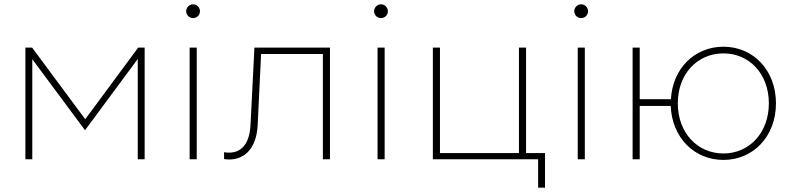

<svg xmlns="http://www.w3.org/2000/svg" viewBox="-20 -740 3692 892"><path d="M98 0H130V-465L375 -135L620 -466V0H652V-519H622L376 -186L129 -519H98Z M861 0H894V-519H861ZM877 -656C895 -656 909 -670 909 -688C909 -705 895 -720 877 -720C859 -720 845 -705 845 -688C845 -670 859 -656 877 -656Z M1480 0H1513V-519H1162L1144 -163C1140 -67 1098 -31 1045 -31C1037 -31 1029 -31 1021 -33V-1C1029 0 1037 1 1045 1C1114 1 1171 -48 1177 -157L1193 -489H1480Z M1734 0H1767V-519H1734ZM1750 -656C1768 -656 1782 -670 1782 -688C1782 -705 1768 -720 1750 -720C1732 -720 1718 -705 1718 -688C1718 -670 1732 -656 1750 -656Z M1991 0H2480V132H2512V-29H2424V-519H2391V-29H2024V-519H1991Z M2664 0H2697V-519H2664ZM2680 -656C2698 -656 2712 -670 2712 -688C2712 -705 2698 -720 2680 -720C2662 -720 2648 -705 2648 -688C2648 -670 2662 -656 2680 -656Z M2919 0H2952V-248H3096C3102 -100 3206 3 3341 3C3479 3 3585 -106 3585 -260C3585 -414 3479 -523 3341 -523C3208 -523 3105 -423 3097 -279H2952V-519H2919ZM3341 -27C3221 -27 3129 -122 3129 -260C3129 -398 3221 -492 3341 -492C3460 -492 3552 -398 3552 -260C3552 -122 3460 -27 3341 -27Z"/></svg>

Font: Chess Sans ExtraLight
Style: Regular
Weight: 275
Designer: Wolf Bōese
Foundry: Wolf Bōese
Version: Version 7.223;Glyphs 3.3 (3306)